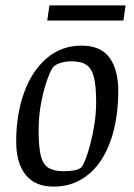

<svg xmlns="http://www.w3.org/2000/svg" viewBox="-20 -682 498 711"><path d="M178 9Q110 9 75 -34.5Q40 -78 40 -158Q40 -258 69 -338.5Q98 -419 152.5 -466Q207 -513 282 -513Q353 -513 385.5 -468.5Q418 -424 418 -344Q418 -269 402.5 -204.5Q387 -140 356.5 -92Q326 -44 281 -17.5Q236 9 178 9ZM216 -48Q233 -48 251.5 -50.5Q270 -53 281 -62Q287 -68 296 -90.5Q305 -113 314 -146.5Q323 -180 329.5 -221Q336 -262 336 -304Q336 -363 328 -395.5Q320 -428 300.5 -441.5Q281 -455 243 -455Q226 -455 207.5 -450Q189 -445 179 -436Q171 -429 157.5 -394Q144 -359 133.5 -307.5Q123 -256 123 -199Q123 -138 131 -105.5Q139 -73 159.5 -60.5Q180 -48 216 -48ZM155 -606 163 -662H445L437 -606Z"/></svg>

Font: Faustina
Style: Italic
Weight: 400
Italic angle: -8°
Designer: Alfonso Garcia
Foundry: http://www.omnibus-type.com
Version: Version 1.200